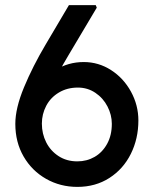

<svg xmlns="http://www.w3.org/2000/svg" viewBox="-20 -732 597 752"><path d="M40 -247Q40 -308 74 -390Q108 -472 159 -558L250 -712H355L359 -702L249 -517Q207 -447 176 -380Q145 -313 132 -260L108 -363Q186 -489 308 -489Q366 -489 415 -457.5Q464 -426 493 -373Q522 -320 522 -260Q522 -189 492.5 -129.5Q463 -70 408.5 -35Q354 0 283 0Q216 0 160.5 -31.5Q105 -63 72.5 -119Q40 -175 40 -247ZM418 -247Q418 -282 401 -315Q384 -348 353.5 -368.5Q323 -389 285 -389Q243 -389 210.5 -369.5Q178 -350 161 -317.5Q144 -285 144 -248Q144 -208 161 -174.5Q178 -141 209.5 -120.5Q241 -100 283 -100Q320 -100 350.5 -117.5Q381 -135 399.5 -168.5Q418 -202 418 -247Z"/></svg>

Font: Lexend
Style: Regular
Weight: 400
Designer: Thomas Jockin
Foundry: Lexend
Version: Version 1.000